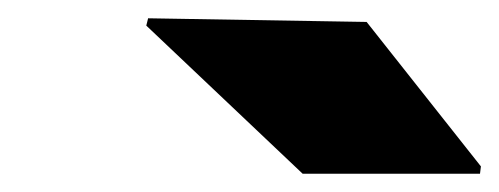

<svg xmlns="http://www.w3.org/2000/svg" viewBox="-20 -800 546 210"><path d="M140 -772 142 -780 381 -776 506 -618 505 -610H311Z"/></svg>

Font: Nacelle Black
Style: Italic
Weight: 900
Italic angle: -12°
Designer: Sora Sagano
Foundry: Sora Sagano
Version: Version 1.000;FEAKit 1.0